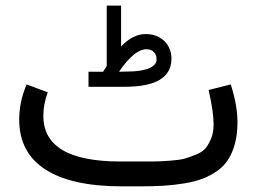

<svg xmlns="http://www.w3.org/2000/svg" viewBox="-20 -659 908 679"><path d="M420.9 -405.8Q438 -405.8 452.4 -406.7Q466.8 -407.7 478.3 -409.7Q489.7 -411.6 499 -414.6Q508.3 -417.5 514.6 -421.1Q521 -424.8 525.4 -429.2Q529.8 -433.6 531.7 -438.7Q533.7 -443.8 533.7 -449.7Q533.7 -465.3 523.9 -475.1Q514.2 -484.9 498 -484.9Q455.1 -484.9 400.9 -405.3ZM344.7 -405.3Q346.2 -407.7 348.1 -410.9Q350.1 -414.1 351.3 -416Q352.5 -418 354.7 -421.1Q356.9 -424.3 357.4 -425.8V-632.3V-636.7V-639.2H359.9H364.3H401.4H405.8H408.2V-636.7V-632.3V-494.6Q449.7 -538.6 495.6 -538.6Q522 -538.6 542.7 -527.3Q563.5 -516.1 575 -496.1Q586.4 -476.1 586.4 -451.2Q585.9 -352.1 421.4 -352.1H299.8H295.4H293V-354.5V-358.9V-398.4V-402.8V-405.3H295.4H299.8ZM476.1 0H410.2Q233.4 0 140.6 -59.6Q47.9 -119.1 47.9 -236.3Q47.9 -299.3 74.2 -360.4L148.9 -332.5Q133.3 -291 133.3 -248.5Q133.8 -87.9 405.3 -87.9H472.7Q510.7 -87.9 530 -88.1Q549.3 -88.4 582.5 -90.8Q615.7 -93.3 633.1 -98.1Q650.4 -103 673.3 -112.3Q696.3 -121.6 707.5 -135.5Q718.8 -149.4 727.1 -170.4Q735.4 -191.4 735.4 -218.8Q735.4 -262.7 717.8 -340.8L795.9 -360.4Q819.8 -288.1 819.8 -226.1Q819.8 -184.6 811 -151.6Q802.2 -118.7 787.1 -95Q772 -71.3 747.6 -54.2Q723.1 -37.1 696 -26.9Q668.9 -16.6 631.8 -10.5Q594.7 -4.4 558.6 -2.2Q522.5 0 476.1 0Z"/></svg>

Font: Vazir WOL
Style: WOL
Weight: 400
Foundry: Based on Dejavu fonts, by Saber Rastikerdar
Version: Version 26.0.0